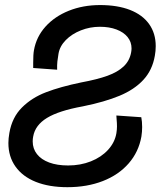

<svg xmlns="http://www.w3.org/2000/svg" viewBox="-20 -748 651 778"><path d="M14 -168.5Q14 -187 18 -209.5Q29 -272.5 68.8 -312.2Q108.5 -352 166.5 -374.2Q224.5 -396.5 309 -414Q374 -426 415.5 -441Q457 -456 481.2 -479Q505.5 -502 511.5 -536.5Q513 -545 513 -552Q513 -578 497 -597.8Q481 -617.5 452 -628.5Q423 -639.5 384.5 -639.5Q344.5 -639.5 307.8 -625Q271 -610.5 246.5 -585.5Q222 -560.5 217 -530Q214 -513 212.5 -499Q211 -485 211.5 -465.5L114.5 -472.5V-493.5Q114.5 -528 117.5 -544Q127 -598.5 164.2 -640Q201.5 -681.5 259 -704.5Q316.5 -727.5 385.5 -727.5Q456 -727.5 506.8 -707.8Q557.5 -688 584.2 -650.5Q611 -613 611 -561Q611 -541.5 607.5 -522.5Q597.5 -464 561 -424.5Q524.5 -385 464.5 -360Q404.5 -335 315.5 -317Q218.5 -299.5 170.5 -270.2Q122.5 -241 114.5 -195Q112.5 -185.5 112.5 -175Q112.5 -145.5 129.8 -123.5Q147 -101.5 179.2 -89.5Q211.5 -77.5 256 -77.5Q306 -77.5 348.2 -94.2Q390.5 -111 417.8 -140.8Q445 -170.5 451.5 -207.5Q454 -222.5 454 -235.5Q454 -249.5 452.5 -265L451.5 -280L552.5 -273Q556 -255.5 556 -233Q556 -214.5 553 -195Q542 -132.5 501.5 -86Q461 -39.5 397 -14.5Q333 10.5 253 10.5Q179 10.5 125.2 -11Q71.5 -32.5 42.8 -73Q14 -113.5 14 -168.5Z"/></svg>

Font: JuliaMono MediumItalic
Style: Regular
Weight: 500
Italic angle: -9°
Monospace: yes
Designer: cormullion
Foundry: corm
Version: Version 0.049; ttfautohint (v1.8.4)